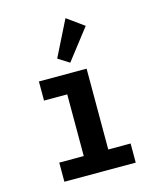

<svg xmlns="http://www.w3.org/2000/svg" viewBox="-108 -786 715 863"><g transform="rotate(-15 250.0 -354.5)"><path d="M84 0V-89H198V-376H90V-465H312V-89H416V0ZM248 -510 196 -543 279 -709 358 -652Z"/></g></svg>

Font: Ligconsolata
Style: Bold
Weight: 700
Monospace: yes
Designer: Raph Levien, Cyreal, Brenton Simpson
Foundry: Raph Levien, Cyreal, Google
Version: Version 3.001; ttfautohint (v1.8.2.53-6de2)